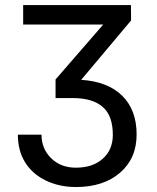

<svg xmlns="http://www.w3.org/2000/svg" viewBox="-20 -731 622 761"><path d="M389.2 -633.8H71.8V-710.9H499L499.5 -649.9L301.8 -414.6Q407.7 -407.7 464.6 -351.3Q521.5 -294.9 521.5 -198.2Q521.5 -103 455.8 -46.4Q390.1 10.3 280.8 10.3Q215.3 10.3 161.9 -15.4Q108.4 -41 79.6 -87.4Q50.8 -133.8 50.8 -197.3H144.5Q144.5 -141.6 182.6 -104Q220.7 -66.4 280.8 -66.4Q347.7 -66.4 387.5 -102.1Q427.2 -137.7 427.2 -196.3Q427.2 -272.9 386.7 -307.6Q346.2 -342.3 269 -342.3H200.2V-416Z"/></svg>

Font: RobotoInd
Style: Regular
Weight: 400
Designer: Google
Version: Version 2.001101; 2014